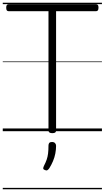

<svg xmlns="http://www.w3.org/2000/svg" viewBox="-20 -950 758 1390"><path d="M359 14Q331 14 331 -5V-869H42Q34 -869 29.5 -874.5Q25 -880 25 -894Q25 -908 29.5 -913.5Q34 -919 42 -919H676Q684 -919 688.5 -914Q693 -909 693 -895Q693 -881 688.5 -875Q684 -869 676 -869H386V-5Q386 5 379.5 9.5Q373 14 359 14ZM305 281Q294 277 293 270.5Q292 264 298 251Q311 226 318 205.5Q325 185 328 161Q331 137 331 103Q331 92 336.5 85Q342 78 356 78Q371 78 378.5 86Q386 94 386 106Q386 133 380.5 161.5Q375 190 363.5 217Q352 244 337 268Q330 278 323 282Q316 286 305 281ZM0 410H718V420H0ZM0 -20H718V0H0ZM0 -505H718V-500H0ZM0 -930H718V-920H0Z"/></svg>

Font: Playwrite DE Grund Guides
Style: Regular
Weight: 400
Designer: Veronika Burian, José Scaglione
Foundry: TypeTogether
Version: Version 1.003